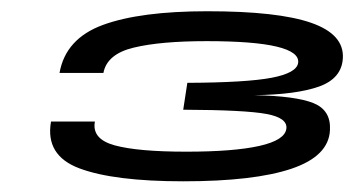

<svg xmlns="http://www.w3.org/2000/svg" viewBox="-20 -702 656 350"><path d="M314 -371.5Q188 -371.5 125 -395Q62 -418.5 73 -480.5H153Q147 -448.5 189.2 -437Q231.5 -425.5 319.5 -425.5Q406 -425.5 452.8 -436Q499.5 -446.5 502 -467.5Q504.5 -487 466 -494.2Q427.5 -501.5 314 -502L321.5 -551Q429 -551.5 475 -560.2Q521 -569 523.5 -587.5Q526 -607 484.5 -617Q443 -627 356.5 -627Q272.5 -627 223.8 -615.2Q175 -603.5 168.5 -569H88.5Q99.5 -631.5 167.5 -656.5Q235.5 -681.5 358 -681.5Q486.5 -681.5 547 -660.5Q607.5 -639.5 605 -596Q603 -559 561.5 -544.2Q520 -529.5 443.5 -528.5Q519.5 -527 551.5 -514Q583.5 -501 581.5 -465Q579.5 -417.5 511.5 -394.5Q443.5 -371.5 314 -371.5Z"/></svg>

Font: Anybody UltraExpanded SemiBold
Style: Italic
Weight: 600
Width: 9
Italic angle: -10°
Designer: Tyler Finck
Foundry: Etcetera Type Company
Version: Version 1.010; ttfautohint (v1.8.3) -l 8 -r 50 -G 200 -x 14 